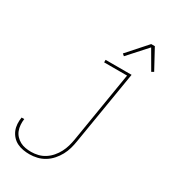

<svg xmlns="http://www.w3.org/2000/svg" viewBox="-230 -1072 1053 1190"><g transform="rotate(30 296.5 -476.5)"><path d="M178 8Q155 8 132 4Q109 0 89 -10Q69 -20 54 -36.5Q39 -53 30.5 -73.5Q22 -94 20.5 -117.5Q19 -141 23 -165H42Q39 -144 40.5 -123Q42 -102 49 -83.5Q56 -65 69.5 -50.5Q83 -36 100.5 -26.5Q118 -17 138.5 -13.5Q159 -10 180 -10Q204 -10 229 -16Q254 -22 276.5 -36.5Q299 -51 316.5 -71.5Q334 -92 346 -115Q358 -138 365 -162.5Q372 -187 376 -211L459 -717H295V-735H481L394 -208Q390 -182 382.5 -155.5Q375 -129 361.5 -104Q348 -79 328.5 -57Q309 -35 284.5 -20Q260 -5 232.5 1.5Q205 8 178 8ZM382 -811 368 -823 491 -961H517L593 -821L577 -812L501 -943Z"/></g></svg>

Font: Iosevka Term Curly Thin
Style: Italic
Weight: 100
Italic angle: -9°
Designer: Belleve Invis
Foundry: Belleve Invis
Version: Version 32.3.0